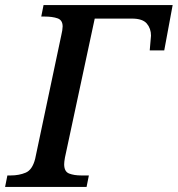

<svg xmlns="http://www.w3.org/2000/svg" viewBox="-42 -734 698 754"><path d="M-22 0 -13 -45H0Q33 -45 59 -56Q85 -67 96 -110L199 -597Q201 -604 202.5 -614.5Q204 -625 204 -630Q204 -655 184 -662Q164 -669 133 -669H120L129 -714H636L603 -536H546Q547 -552 549 -571Q551 -590 551 -594Q551 -622 534.5 -641.5Q518 -661 476 -661H330L213 -115Q210 -98 210 -89Q210 -60 229.5 -52.5Q249 -45 277 -45H307L298 0Z"/></svg>

Font: Noto Serif Medium
Style: Italic
Weight: 500
Italic angle: -12°
Designer: Monotype Design Team
Foundry: Monotype Imaging Inc.
Version: Version 2.014; ttfautohint (v1.8.4.7-5d5b)